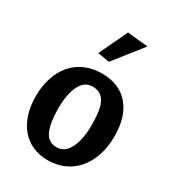

<svg xmlns="http://www.w3.org/2000/svg" viewBox="-186 -865 890 983"><g transform="rotate(30 259.5 -374.0)"><path d="M261 -430Q214 -430 189 -380.5Q164 -331 164 -245Q164 -161 184.5 -114.5Q205 -68 256 -68Q303 -68 329 -119.5Q355 -171 355 -257Q355 -297 351 -329Q347 -361 336.5 -383.5Q326 -406 307.5 -418Q289 -430 261 -430ZM33 -242Q33 -304 50 -354Q67 -404 97.5 -439Q128 -474 172 -493Q216 -512 270 -512Q372 -512 428.5 -447Q485 -382 485 -265Q485 -202 468 -151Q451 -100 420 -63.5Q389 -27 345.5 -7.5Q302 12 249 12Q199 12 159 -6Q119 -24 91 -57Q63 -90 48 -137Q33 -184 33 -242ZM401 -748 269 -581 200 -593 279 -760Z"/></g></svg>

Font: CantoraOne
Style: Regular
Weight: 400
Designer: Pablo Impallari, Rodrigo Fuenzalida
Foundry: Pablo Impallari
Version: Version 1.001; ttfautohint (v0.8) -G 200 -r 50